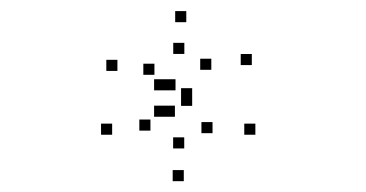

<svg xmlns="http://www.w3.org/2000/svg" viewBox="-20 -862 660 346"><path d="M191.6 -734.2V-754.2H171.6V-734.2ZM258.3 -727.2V-747.2H238.3V-727.2ZM312.2 -764.8V-784.8H292.2V-764.8ZM360.8 -736.2V-756.2H340.8V-736.2ZM296.3 -699.2V-719.2H276.3V-699.2ZM277.7 -699.2V-719.2H257.7V-699.2ZM277.7 -651.6V-671.6H257.7V-651.6ZM295.2 -651.6V-671.6H275.2V-651.6ZM363 -622V-642H343V-622ZM312 -594.5V-614.5H292V-594.5ZM251.1 -626.6V-646.6H231.1V-626.6ZM182.1 -619.2V-639.2H162.1V-619.2ZM311.2 -535.5V-555.5H291.2V-535.5ZM440.2 -619.2V-639.2H420.2V-619.2ZM326.3 -683.1V-703.1H306.3V-683.1ZM326.3 -671.2V-691.2H306.3V-671.2ZM433.8 -744.7V-764.7H413.8V-744.7ZM315.7 -822V-842H295.7V-822Z"/></svg>

Font: Monaspace Krypton Dots Var
Style: Regular
Weight: 400
Designer: Riley Cran and the Lettermatic Team
Version: Version 1.100 (Monaspace Krypton Dots)